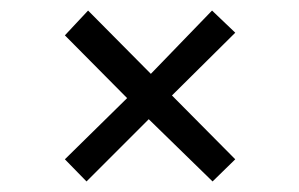

<svg xmlns="http://www.w3.org/2000/svg" viewBox="-20 -413 567 364"><path d="M306 -232 426 -351 382 -393 266 -273 147 -393 103 -346 221 -227 103 -111 144 -69 262 -187 383 -69 426 -111Z"/></svg>

Font: Libertinus Serif
Style: Bold
Weight: 700
Designer: Philipp H. Poll, Khaled Hosny
Foundry: Caleb Maclennan
Version: Version 7.050;RELEASE